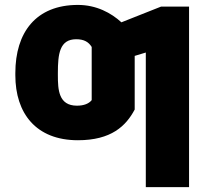

<svg xmlns="http://www.w3.org/2000/svg" viewBox="-20 -557 824 776"><path d="M291 -129.9C216.8 -129.9 213.9 -194.3 213.9 -252.9V-261.7C213.9 -338.9 220.7 -398.4 288.1 -398.4C319.3 -398.4 337.9 -387.7 350.6 -367.2V-152.3C338.9 -137.7 318.4 -129.9 291 -129.9ZM744.1 -530.3H630.9L470.7 -466.8C429.7 -504.4 370.1 -537.1 294.9 -537.1C125 -537.1 42 -425.8 42 -261.7V-252.9C42 -99.6 125 9.8 294.9 9.8C429.7 9.8 489.3 -47.9 524.4 -114.3V-331.1L569.3 -344.7V199.2H744.1Z"/></svg>

Font: Pretendard Black
Style: Regular
Weight: 900
Designer: Base glyphs from Inter by Rasmus Andersson; Hangeul glyphs from Noto Sans CJK(Source Han Sans) by Jang Soo-young and Kan
Foundry: Kil Hyung-jin
Version: Version 1.309;Glyphs 3.2 (3225)